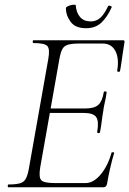

<svg xmlns="http://www.w3.org/2000/svg" viewBox="-20 -796 550 816"><path d="M15 0Q13 0 13 -6Q13 -12 15 -12Q48 -12 65 -17Q82 -22 90 -37Q98 -52 103 -81L185 -544Q193 -587 181.5 -600Q170 -613 122 -613Q119 -613 119 -619Q119 -625 122 -625H503Q511 -625 509 -616Q506 -598 502.5 -575Q499 -552 496 -530Q493 -508 490 -494Q489 -490 483 -491Q477 -492 478 -495Q487 -547 470.5 -579Q454 -611 416 -611H317Q286 -611 269 -606Q252 -601 244.5 -586.5Q237 -572 232 -543L151 -85Q144 -43 155 -30.5Q166 -18 213 -18H344Q377 -18 407.5 -54Q438 -90 454 -147Q455 -150 461 -149Q467 -148 465 -145Q457 -119 448.5 -82.5Q440 -46 435 -15Q432 0 419 0ZM405 -234Q404 -230 398 -230.5Q392 -231 393 -235Q401 -280 389 -298Q377 -316 336 -316H171L174 -335H343Q381 -335 398 -350.5Q415 -366 421 -404Q422 -408 428 -407.5Q434 -407 433 -402Q429 -374 425 -358.5Q421 -343 419 -325Q415 -303 412.5 -281.5Q410 -260 405 -234ZM346 -676Q300 -676 280 -703.5Q260 -731 260 -760Q260 -765 266.5 -768.5Q273 -772 281 -774Q289 -776 295.5 -776Q302 -776 302 -773Q304 -743 320 -724Q336 -705 366 -705Q389 -705 406 -720Q423 -735 439 -769Q442 -774 449 -771Q456 -768 455 -766Q436 -723 410.5 -699.5Q385 -676 346 -676Z"/></svg>

Font: Cormorant Light
Style: Italic
Weight: 300
Italic angle: -10°
Designer: Christian Thalmann (Catharsis Fonts)
Foundry: Catharsis Fonts
Version: Version 4.000